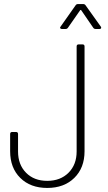

<svg xmlns="http://www.w3.org/2000/svg" viewBox="-20 -919 534 947"><path d="M30 -173V-258Q30 -268 40 -268H59Q69 -268 69 -258V-172Q69 -107 108.5 -67Q148 -27 213 -27Q278 -27 318 -67Q358 -107 358 -172V-690Q358 -700 368 -700H387Q397 -700 397 -690V-173Q397 -91 346.5 -41.5Q296 8 213 8Q130 8 80 -41.5Q30 -91 30 -173ZM279 -788 353 -893Q357 -899 365 -899H390Q398 -899 402 -893L477 -788Q479 -786 479 -782Q479 -780 477 -778Q475 -776 471 -776H452Q444 -776 440 -782L381 -868Q380 -870 378 -870Q376 -870 375 -868L315 -782Q311 -776 303 -776H285Q279 -776 277 -780Q275 -784 279 -788Z"/></svg>

Font: Barlow Semi Condensed ExLight
Style: Regular
Weight: 275
Width: 4
Designer: Jeremy Tribby
Foundry: Tribby Type
Version: Version 1.408